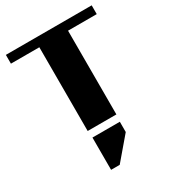

<svg xmlns="http://www.w3.org/2000/svg" viewBox="-209 -738 1011 1118"><g transform="rotate(-30 296.5 -179.0)"><path d="M204 264V47H388V116L262 264ZM585 -622V-563H392V0H199V-563H8V-622Z"/></g></svg>

Font: Sarpanch ExtraBold
Style: Regular
Weight: 800
Designer: Manushi Parikh (Devanagari and Latin), Jyotish Sonowal (Devanagari)
Foundry: Indian Type Foundry
Version: Version 2.004;PS 1.0;hotconv 1.0.78;makeotf.lib2.5.61930; tt